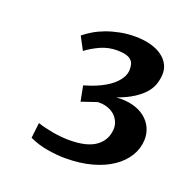

<svg xmlns="http://www.w3.org/2000/svg" viewBox="-96 -933 698 694"><g transform="rotate(20 253.0 -586.0)"><path d="M90.8 -422.9Q103 -418.5 118.7 -414.8Q134.3 -411.1 150.6 -408.2Q167 -405.3 183.3 -403.8Q199.7 -402.3 213.9 -402.3Q282.2 -402.3 315.9 -426.8Q349.6 -451.2 352.1 -493.7Q353 -508.3 347.4 -521.7Q341.8 -535.2 331.3 -545.2Q320.8 -555.2 305.4 -561Q290 -566.9 272 -566.9Q269.5 -566.9 267.6 -566.9Q265.6 -566.9 263.2 -566.4L205.6 -546.9L194.3 -605.5Q206.1 -608.9 223.1 -614.7Q240.2 -620.6 258.8 -629.9Q272.5 -636.7 285.4 -645.5Q298.3 -654.3 308.6 -664.8Q318.8 -675.3 325.4 -687.5Q332 -699.7 333 -713.9Q333.5 -726.1 331.1 -735.8Q328.6 -745.6 321.3 -752.4Q314 -759.3 300.8 -762.9Q287.6 -766.6 267.1 -766.6Q233.9 -766.6 204.8 -753.7Q175.8 -740.7 150.9 -722.2L124.5 -772Q139.2 -784.2 158.9 -795.9Q178.7 -807.6 202.6 -816.4Q226.6 -825.2 254.2 -830.6Q281.7 -835.9 311 -835.9Q344.2 -835.9 370.6 -828.9Q397 -821.8 415 -808.8Q433.1 -795.9 442.4 -777.8Q451.7 -759.8 450.2 -738.3Q449.2 -721.2 443.6 -703.6Q438 -686 423.8 -668.9Q409.7 -651.9 385 -635.7Q360.4 -619.6 321.8 -605.5Q356.4 -608.4 384.5 -601.1Q412.6 -593.8 431.9 -578.6Q451.2 -563.5 461.2 -542Q471.2 -520.5 470.2 -495.1Q468.8 -461.9 451.2 -433.1Q433.6 -404.3 401.9 -382.6Q370.1 -360.8 325 -348.4Q279.8 -335.9 222.2 -335.9Q191.9 -335.9 154.8 -342Q117.7 -348.1 84 -363.8Z"/></g></svg>

Font: Merriweather Bold
Style: Italic
Weight: 700
Italic angle: -7°
Designer: Eben Sorkin ( eben@eyebytes.com )
Foundry: Eben Sorkin ( eben@eyebytes.com )
Version: Version 1.5; ttfautohint (v0.97) -l 13 -r 13 -G 200 -x 24 -f